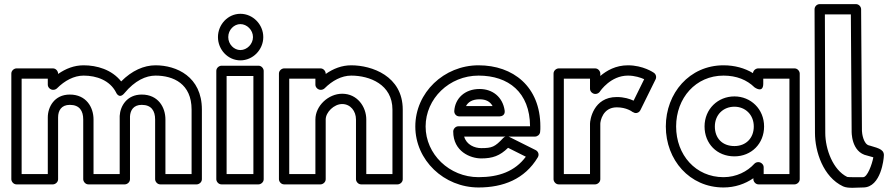

<svg xmlns="http://www.w3.org/2000/svg" viewBox="-20 -870 4328 932"><path d="M85 -25V-488H212V-459C212 -443.9 226.3 -434 237 -434H239C245.8 -434 252.8 -437.4 256.7 -441.3C293.7 -478.3 338.9 -503 386 -503C448.9 -503 512.8 -479.9 542.8 -422.4C542.8 -422.4 557.2 -385.5 584.2 -418C634.8 -478.9 688.1 -503 735 -503C821.5 -503 910 -463.6 910 -338V-25H783V-290C783 -349.9 747.2 -411 668 -411C596.1 -411 563.5 -355.1 561 -307.3C561 -306.9 561 -306.3 561 -306V-25H434V-290C434 -349.9 398.2 -411 319 -411C242.9 -411 212 -349.5 212 -300V-25ZM35 0C35 10.7 44.9 25 60 25H237C247.7 25 262 15.1 262 0V-300C262 -332.5 277.1 -361 319 -361C365.8 -361 384 -332.1 384 -290V0C384 10.7 393.9 25 409 25H586C596.7 25 611 15.1 611 0V-305.3C612.7 -334.4 627.8 -361 668 -361C714.8 -361 733 -332.1 733 -290V0C733 10.7 742.9 25 758 25H935C945.7 25 960 15.1 960 0V-338C960 -498.4 836.5 -553 735 -553C678.4 -553 620.3 -527.3 568.2 -474.8C522.2 -532.5 450 -553 386 -553C339.9 -553 299.3 -536.9 262 -511V-513C262 -523.7 252.1 -538 237 -538H60C49.3 -538 35 -528.1 35 -513Z M1088 -690C1088 -725.1 1115.9 -753 1147 -753C1178.6 -753 1208 -724.3 1208 -690C1208 -655.7 1178.6 -627 1147 -627C1115.9 -627 1088 -654.9 1088 -690ZM1038 -690C1038 -629.1 1086.1 -577 1147 -577C1207.4 -577 1258 -628.3 1258 -690C1258 -751.7 1207.4 -803 1147 -803C1086.1 -803 1038 -750.9 1038 -690ZM1080 -25V-501H1210V-25ZM1030 0C1030 10.7 1039.9 25 1055 25H1235C1245.7 25 1260 15.1 1260 0V-526C1260 -536.7 1250.1 -551 1235 -551H1055C1044.3 -551 1030 -541.1 1030 -526Z M1384 -25V-488H1511V-459C1511 -443.9 1525.3 -434 1536 -434H1538C1544.8 -434 1551.8 -437.4 1555.7 -441.3C1592.7 -478.3 1637.9 -503 1685 -503C1774.1 -503 1885 -460.3 1885 -338V-25H1758V-290C1758 -351.3 1714.8 -415 1641 -415C1574.5 -415 1511 -356.7 1511 -290V-25ZM1334 0C1334 10.7 1343.9 25 1359 25H1536C1546.7 25 1561 15.1 1561 0V-290C1561 -325.3 1601.5 -365 1641 -365C1681.2 -365 1708 -330.7 1708 -290V0C1708 10.7 1717.9 25 1733 25H1910C1920.7 25 1935 15.1 1935 0V-338C1935 -501.7 1783.9 -553 1685 -553C1638.9 -553 1598.3 -536.9 1561 -511V-513C1561 -523.7 1551.1 -538 1536 -538H1359C1348.3 -538 1334 -528.1 1334 -513Z M2434 -207C2429.7 -205.7 2425.7 -203.3 2422.7 -200.1C2382.3 -156.8 2368.3 -151 2316 -151C2284.1 -151 2244.3 -166.9 2233.1 -207ZM2448 -207H2577C2588.2 -207 2599.6 -215.6 2601.7 -227.9C2603.3 -237.9 2603 -248.7 2603 -256C2603 -450.2 2470.1 -553 2303 -553C2135 -553 1996 -420.6 1996 -256C1996 -92.3 2135 40 2303 40C2422.4 40 2527 -0.1 2590.5 -106.2C2599.2 -120.8 2591.6 -135.7 2580.2 -141.4L2452.2 -205.4C2451.3 -205.8 2449.4 -206.6 2448 -207ZM2553 -257H2205C2189.9 -257 2180 -242.7 2180 -232C2180 -134.4 2263.6 -101 2316 -101C2371.1 -101 2406.6 -113.7 2446.2 -152.5L2532.5 -109.3C2479.8 -38.5 2402 -10 2303 -10C2161 -10 2046 -121.7 2046 -256C2046 -391.4 2161 -503 2303 -503C2447.9 -503 2552.1 -422.1 2553 -257ZM2210 -305H2405C2414.8 -305 2433.1 -310.8 2429.7 -333.7C2420 -399.5 2370.9 -438 2308 -438C2235.6 -438 2188.9 -391.7 2185.1 -331.6C2184.2 -318.7 2193.5 -305 2210 -305ZM2242 -355C2251.6 -373.3 2271.2 -388 2308 -388C2339.4 -388 2359.4 -376.5 2371.2 -355Z M3050 -326.8 3062.4 -321.3C3073 -319.7 3083.7 -325.3 3088.4 -334.9L3162.4 -484.9C3167.7 -495.6 3164.4 -509.5 3154.2 -516.6C3152.3 -517.9 3102 -553 3028 -553C2968.9 -553 2924.9 -527.4 2894 -501.3V-513C2894 -523.7 2884.1 -538 2869 -538H2692C2681.3 -538 2667 -528.1 2667 -513V0C2667 10.7 2676.9 25 2692 25H2869C2879.7 25 2894 15.1 2894 0V-270C2894.3 -281.2 2905.2 -349 2974 -349C3021.3 -349 3048.4 -328.1 3050 -326.8ZM2717 -25V-488H2844V-439C2844 -423.9 2858.3 -414 2869 -414H2871C2879.7 -414 2887.8 -419.2 2891.8 -425.2C2894.3 -429.1 2944.4 -503 3028 -503C3061.6 -503 3090.4 -493.1 3107 -485.6L3055.6 -381.3C3037.2 -390 3009.5 -399 2974 -399C2859.5 -399 2844 -286.6 2844 -270V-25Z M3262 -256C3262 -394.4 3357.3 -503 3492 -503C3555.4 -503 3605.5 -482.3 3642.5 -446.1C3642.5 -446.1 3685 -414.5 3685 -464V-488H3812V-25H3687V-58C3687 -73.1 3672.7 -83 3662 -83H3660C3652.9 -83 3645.7 -79.5 3641.5 -74.8C3608 -37.8 3554.5 -10 3492 -10C3357.2 -10 3262 -117.7 3262 -256ZM3212 -256C3212 -94.3 3326.8 40 3492 40C3547.6 40 3596.6 22.9 3637 -4.9V0C3637 10.7 3646.9 25 3662 25H3837C3847.7 25 3862 15.1 3862 0V-513C3862 -523.7 3852.1 -538 3837 -538H3660C3650 -538 3636.2 -529.2 3635.1 -515C3595.3 -539.3 3546.2 -553 3492 -553C3326.7 -553 3212 -417.6 3212 -256ZM3400 -256C3400 -173.1 3459.7 -111 3545 -111C3627.4 -111 3689 -172.8 3689 -256C3689 -340.6 3624.4 -402 3545 -402C3464.8 -402 3400 -340.7 3400 -256ZM3450 -256C3450 -313.3 3491.2 -352 3545 -352C3597.6 -352 3639 -313.4 3639 -256C3639 -199.2 3600.6 -161 3545 -161C3486.3 -161 3450 -198.9 3450 -256Z M3984.1 -800H4110.2L4114 -233.9C4114 -233.9 4110.1 -130.5 4190.2 -114.6C4204.5 -110.5 4212.3 -108.4 4219.3 -106.4C4213.1 -71.9 4190.2 -10 4170 -10C4140.8 -10 4101.7 -9.3 4092.6 -11.1C4023.7 -44.6 3986 -145.6 3986 -225.1ZM3959 -850C3945.2 -850 3934 -838.5 3934 -824.9L3936 -225C3936 -134.9 3975.4 -10.9 4072.5 34.7C4097.3 46 4138.3 40 4170 40C4258.5 40 4269.7 -105.3 4269.7 -105.3C4275.9 -142.6 4251.9 -148.7 4203 -163C4202.4 -163.2 4201.2 -163.5 4200.3 -163.6C4170.6 -168.8 4164.1 -224.8 4164 -234L4160 -825.2C4159.9 -837.4 4149.3 -850 4135 -850Z"/></svg>

Font: Hussar Ekologiczny
Style: Regular
Weight: 400
Foundry: Cannot Into Space Fonts
Version: Version 0.97